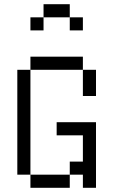

<svg xmlns="http://www.w3.org/2000/svg" viewBox="-20 -895 540 915"><path d="M375 -750V-812.5H312.5V-750ZM125 -62.5V0H312.5V-62.5ZM125 -62.5Q125 -62.5 125 -562.5H62.5Q62.5 -562.5 62.5 -62.5ZM375 -62.5V0H437.5V-312.5H250V-250H375Q375 -250 375 -125H312.5V-62.5ZM375 -562.5Q375 -562.5 375 -437.5H437.5Q437.5 -437.5 437.5 -562.5ZM125 -562.5H375V-625H125ZM187.5 -812.5H125V-750H187.5ZM187.5 -812.5H312.5V-875H187.5Z"/></svg>

Font: UnifontExMono
Style: Regular
Weight: 500
Version: Version 15.0.06